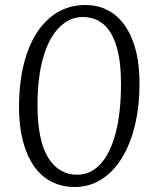

<svg xmlns="http://www.w3.org/2000/svg" viewBox="-20 -735 607 768"><path d="M56 -305Q56 -430 88 -522Q120 -614 180 -664.5Q240 -715 321 -715Q388 -715 436.5 -678Q485 -641 511.5 -571Q538 -501 538 -400Q538 -309 519.5 -233Q501 -157 467 -102Q433 -47 385 -17Q337 13 279 13Q227 13 185.5 -8.5Q144 -30 115.5 -71Q87 -112 71.5 -171.5Q56 -231 56 -305ZM311 -667Q258 -667 216.5 -625Q175 -583 152.5 -504Q130 -425 130 -314Q130 -245 140.5 -192.5Q151 -140 172 -105.5Q193 -71 222.5 -53.5Q252 -36 289 -36Q342 -36 381.5 -78.5Q421 -121 442.5 -202.5Q464 -284 464 -401Q464 -490 446 -549.5Q428 -609 394 -638Q360 -667 311 -667Z"/></svg>

Font: Literata Light
Style: Italic
Weight: 300
Italic angle: -2°
Designer: Latin by Veronika Burian and Jose Scaglione. Greek by Irene Vlachou. Cyrillic by Vera Evstafieva
Foundry: TypeTogether
Version: Version 3.103;gftools[0.9.29]